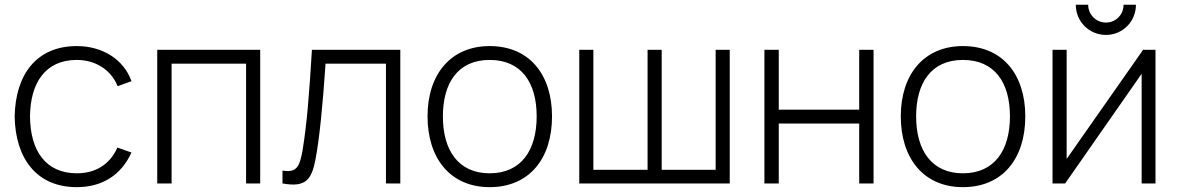

<svg xmlns="http://www.w3.org/2000/svg" viewBox="-20 -772 4956 808"><path d="M533.3 -430.2C501 -521.9 411.5 -578.1 303.1 -578.1C135.4 -578.1 44.8 -460.4 41.7 -281.2C44.8 -106.3 133.3 15.6 303.1 15.6C409.4 15.6 489.6 -34.4 533.3 -130.2L474 -151C442.7 -80.2 382.3 -42.7 303.1 -42.7C172.9 -42.7 107.3 -137.5 106.3 -281.2C107.3 -421.9 169.8 -519.8 303.1 -519.8C381.2 -519.8 446.9 -479.2 475 -409.4Z M1075 -562.5H641.7V0H702.1V-504.2H1015.6V0H1075Z M1292.7 -562.5C1281.2 -371.9 1270.8 -243.8 1253.1 -138.5C1241.7 -77.1 1232.3 -42.7 1168.8 -54.2V0C1266.7 17.7 1290.6 -15.6 1307.3 -99C1324 -185.4 1338.5 -330.2 1350 -504.2H1604.2V0H1664.6V-562.5Z M2040.6 15.6C2207.3 15.6 2303.1 -104.2 2303.1 -282.3C2303.1 -456.3 2209.4 -578.1 2040.6 -578.1C1877.1 -578.1 1779.2 -459.4 1779.2 -282.3C1779.2 -107.3 1874 15.6 2040.6 15.6ZM2238.5 -282.3C2238.5 -140.6 2174 -42.7 2040.6 -42.7C1910.4 -42.7 1843.8 -137.5 1843.8 -282.3C1843.8 -421.9 1906.3 -519.8 2040.6 -519.8C2172.9 -519.8 2238.5 -426 2238.5 -282.3Z M2417.7 0H3051V-562.5H2991.7V-57.3H2764.6V-562.5H2705.2V-57.3H2477.1V-562.5H2417.7Z M3595.8 -562.5V-310.4H3257.3V-562.5H3196.9V0H3257.3V-252.1H3595.8V0H3656.2V-562.5Z M4032.3 15.6C4199 15.6 4294.8 -104.2 4294.8 -282.3C4294.8 -456.3 4201 -578.1 4032.3 -578.1C3868.8 -578.1 3770.8 -459.4 3770.8 -282.3C3770.8 -107.3 3865.6 15.6 4032.3 15.6ZM4230.2 -282.3C4230.2 -140.6 4165.6 -42.7 4032.3 -42.7C3902.1 -42.7 3835.4 -137.5 3835.4 -282.3C3835.4 -421.9 3897.9 -519.8 4032.3 -519.8C4164.6 -519.8 4230.2 -426 4230.2 -282.3Z M4708.3 -752.1C4708.3 -710.4 4676 -677.1 4634.4 -677.1C4592.7 -677.1 4559.4 -710.4 4559.4 -752.1H4507.3C4507.3 -681.2 4563.5 -625 4634.4 -625C4704.2 -625 4760.4 -681.2 4760.4 -752.1ZM4842.7 -562.5H4790.6L4468.8 -103.1V-562.5H4409.4V0H4462.5L4784.4 -461.5V0H4842.7Z"/></svg>

Font: Manrope3 Light
Style: Regular
Weight: 300
Designer: Mikhail Sharanda
Foundry: Mikhail Sharanda
Version: Version 3.000;PS 003.000;hotconv 1.0.88;makeotf.lib2.5.64775